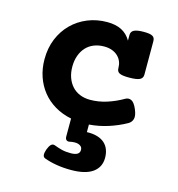

<svg xmlns="http://www.w3.org/2000/svg" viewBox="-104 -552 808 873"><g transform="rotate(15 300.0 -116.0)"><path d="M462.9 -146Q477.1 -154.3 491.2 -147.7Q505.4 -141.1 517.6 -112.3Q529.8 -83.5 525.1 -67.4Q520.5 -51.3 505.4 -43Q466.8 -21.5 423.3 -7.6Q379.9 6.3 334 9.8V45.4Q362.3 44.4 383.3 50.8Q404.3 57.1 417.7 69.3Q431.2 81.5 437.7 98.9Q444.3 116.2 444.3 137.2Q444.3 181.6 409.9 206.1Q375.5 230.5 308.1 230.5Q271.5 230.5 239.5 225.1Q207.5 219.7 181.6 210Q172.4 206.1 171.6 195.8Q170.9 185.5 176.3 169.9Q182.6 152.8 190.2 145.3Q197.8 137.7 207.5 140.6Q226.6 147.9 244.6 152.6Q262.7 157.2 287.1 157.2Q329.1 157.2 329.1 131.3Q329.1 121.1 323.7 115.5Q318.4 109.9 310.1 107.2Q301.8 104.5 290.8 105Q279.8 105.5 269 107.9Q260.7 109.9 254.6 105.2Q248.5 100.6 248.5 87.9V4.4Q205.1 -4.4 170.7 -24.9Q136.2 -45.4 112.1 -75.4Q87.9 -105.5 75 -143.6Q62 -181.6 62 -225.6Q62 -277.8 79.8 -321.3Q97.7 -364.7 129.2 -396Q160.6 -427.2 203.1 -444.6Q245.6 -461.9 294.9 -461.9Q334.5 -461.9 362.1 -448Q389.6 -434.1 406.7 -404.8V-431.2Q406.7 -447.8 420.9 -454.8Q435.1 -461.9 466.3 -461.9Q481.9 -461.9 492.2 -460.2Q502.4 -458.5 508.3 -454.8Q514.2 -451.2 516.6 -445.3Q519 -439.5 519 -431.2V-274.4Q519 -257.8 504.4 -250.7Q489.7 -243.7 454.6 -243.7Q437 -243.7 426 -245.4Q415 -247.1 408.4 -250.7Q401.9 -254.4 399.4 -260.3Q397 -266.1 397 -274.4Q397 -289.6 391.6 -303.2Q386.2 -316.9 375.2 -327.6Q364.3 -338.4 347.9 -344.7Q331.5 -351.1 309.6 -351.1Q283.2 -351.1 261.5 -342.3Q239.7 -333.5 224.6 -316.9Q209.5 -300.3 201.2 -277.1Q192.9 -253.9 192.9 -225.6Q192.9 -196.8 201.2 -173.8Q209.5 -150.9 224.6 -134.3Q239.7 -117.7 261.5 -108.9Q283.2 -100.1 309.6 -100.1Q348.6 -100.1 387.7 -112.5Q426.8 -125 462.9 -146Z"/></g></svg>

Font: Courier Prime
Style: Bold
Weight: 700
Monospace: yes
Designer: Alan Dague-Greene
Foundry: Quote-Unquote Apps
Version: Version 1.202